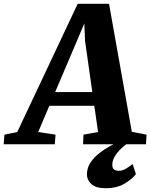

<svg xmlns="http://www.w3.org/2000/svg" viewBox="-98 -765 798 1018"><path d="M-78.5 0 -74.5 -51 -6.5 -65 314 -745H480L601 -66L679 -51L676 0H342.5L344.5 -51L422 -65L402 -204H163.5L104.5 -65L196.5 -51L192.5 0ZM194.5 -277H391.5L353 -547.5L349 -640.5L311.5 -552ZM463 233Q410.5 233 386.8 211.5Q363 190 363 160Q363 126 381 98.2Q399 70.5 427.2 48.2Q455.5 26 486.8 8.8Q518 -8.5 543.5 -21.5L571 -29L599 -18.5Q566 2 543.5 23.8Q521 45.5 509.5 66.2Q498 87 497.5 105.5Q497 126.5 506.5 133.5Q516 140.5 530.5 140.5Q551 140.5 567.8 130.5Q584.5 120.5 605.5 105L622.5 158.5Q602.5 184.5 562 208.8Q521.5 233 463 233Z"/></svg>

Font: Merriweather 20pt Black
Style: Italic
Weight: 900
Italic angle: -7.8°
Version: Version 2.101